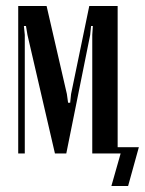

<svg xmlns="http://www.w3.org/2000/svg" viewBox="-20 -514 485 643"><path d="M374 0H289V-397L291 -427H285L282 -397L202 0H164L72 -397L67 -427H60L63 -397V0H41V-494H136L204 -199L208 -170H215L218 -199L279 -494H374ZM353 109 384 0H368V-21H445L409 109Z"/></svg>

Font: Moniqa SemBd Heading
Style: Regular
Weight: 600
Designer: Rajesh Rajput
Foundry: Rajesh Rajput
Version: Version 1.000